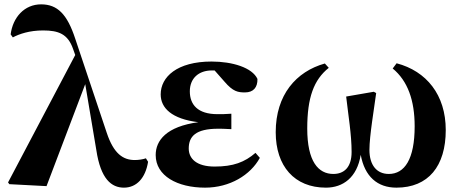

<svg xmlns="http://www.w3.org/2000/svg" viewBox="-20 -846 2118 883"><path d="M550 17C608 17 649 -27 661 -102L651 -118C638 -113 616 -110 600 -110C546 -110 503 -139 471 -235L326 -668C289 -781 244 -826 169 -826C92 -826 39 -766 29 -688L39 -674C69 -690 116 -706 178 -706C249 -706 292 -690 316 -621L326 -593L17 -7L23 1L194 10L372 -459L423 -156C443 -22 493 17 550 17Z M923 17C1037 17 1132 -41 1175 -120L1155 -143C1105 -100 1053 -80 967 -80C883 -80 848 -117 848 -163C848 -218 879 -254 983 -254C996 -254 1010 -254 1044 -252V-323C1018 -321 1001 -321 980 -321C889 -321 853 -365 853 -426C853 -486 894 -522 954 -522H967L1012 -471C1052 -424 1075 -421 1107 -421C1145 -421 1165 -444 1164 -483C1140 -535 1049 -563 953 -563C794 -563 719 -492 719 -412C719 -349 770 -299 892 -284C745 -264 696 -200 696 -133C696 -37 796 17 923 17Z M1479 17C1557 17 1622 -29 1639 -134C1657 -34 1716 17 1803 17C1950 17 2030 -82 2030 -248C2030 -410 1941 -519 1804 -555L1786 -531C1855 -474 1887 -385 1887 -265C1887 -114 1841 -46 1768 -46C1713 -46 1679 -86 1679 -157C1679 -221 1701 -349 1710 -418L1699 -424L1572 -402C1582 -314 1597 -227 1597 -147C1597 -75 1561 -46 1513 -46C1444 -46 1393 -103 1393 -255C1393 -397 1423 -479 1492 -534L1474 -554C1342 -517 1248 -410 1248 -238C1248 -82 1334 17 1479 17Z"/></svg>

Font: Noto Serif CJK HK Black
Style: Regular
Weight: 900
Designer: Ryoko NISHIZUKA 西塚涼子 (kana & ideographs); Frank Grießhammer (Latin, Greek & Cyrillic); Wenlong ZHANG 张文龙 (bopomofo); San
Foundry: Adobe
Version: Version 2.001;hotconv 1.1.0;makeotfexe 2.6.0